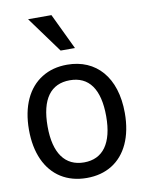

<svg xmlns="http://www.w3.org/2000/svg" viewBox="-91 -882 726 961"><g transform="rotate(-10 271.5 -401.5)"><path d="M238.3 -818.4H119.6L252.9 -635.7H325.7ZM515.1 -272.5C515.1 -454.1 419.4 -560.5 272 -560.5C223.1 -560.5 180.2 -549.3 143.6 -526.4C69.8 -481 27.8 -392.1 27.8 -272.5C27.8 -213.9 37.6 -163.1 57.1 -119.6C96.2 -33.2 171.9 15.1 272 15.1C321.3 15.1 363.8 3.9 400.4 -18.6C473.1 -63.5 515.1 -151.9 515.1 -272.5ZM420.4 -272.5C420.4 -135.3 367.7 -64 272 -64C175.8 -64 122.6 -136.2 122.6 -272.5C122.6 -411.6 174.8 -481.4 272 -481.4C368.2 -481.4 420.4 -411.6 420.4 -272.5Z"/></g></svg>

Font: SG Kara Light
Style: Regular
Weight: 400
Designer: Damoon Khanjanzadeh
Version: Version 1.000